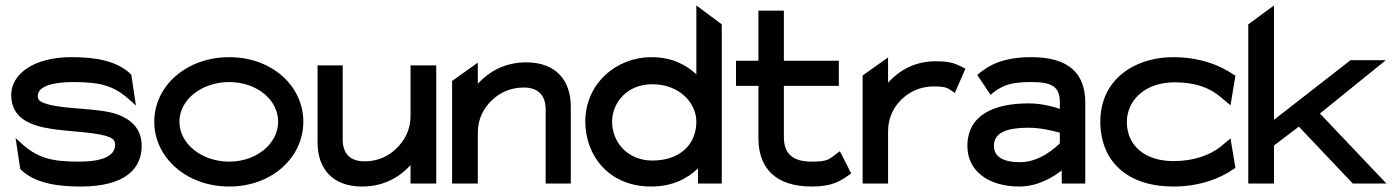

<svg xmlns="http://www.w3.org/2000/svg" viewBox="-20 -671 5091 702"><path d="M21 -324C21 -239 90 -212 167 -200C230 -190 311 -189 364 -175C388 -168 401 -161 401 -142C401 -99 351 -80 268 -80C167 -80 116 -94 58 -147L37 -166L54 -53C106 -1 189 11 275 11C441 11 498 -57 498 -137C498 -203 457 -235 409 -253C339 -277 225 -270 154 -290C130 -297 118 -303 118 -320C118 -355 172 -371 248 -371C349 -371 398 -357 456 -304L477 -285L460 -398C408 -450 327 -462 241 -462C103 -462 21 -400 21 -324Z M544 -226C544 -95 662 11 818 11C974 11 1089 -95 1089 -226C1089 -357 974 -462 818 -462C662 -462 544 -357 544 -226ZM636 -226C636 -307 718 -371 818 -371C918 -371 997 -307 997 -226C997 -145 917 -80 818 -80C718 -80 636 -145 636 -226Z M1141 -151C1141 -56 1194 11 1304 11C1383 11 1440 -23 1481 -67V0H1575V-432H1481V-246C1481 -195 1458 -155 1428 -127C1402 -102 1364 -81 1313 -81C1258 -81 1233 -112 1233 -161V-432H1141Z M1633 0H1727V-186C1727 -237 1749 -277 1779 -305C1805 -330 1844 -351 1895 -351C1950 -351 1975 -320 1975 -271V0H2067V-281C2067 -376 2014 -443 1904 -443C1825 -443 1768 -409 1727 -365V-442L1633 -375Z M2120 -226C2120 -108 2201 11 2361 11C2437 11 2492 -17 2532 -55V0H2619V-582L2526 -651V-399C2488 -435 2436 -462 2361 -462C2235 -462 2120 -367 2120 -226ZM2218 -226C2218 -295 2272 -363 2365 -363C2464 -363 2526 -295 2526 -226C2526 -143 2466 -84 2365 -84C2276 -84 2218 -150 2218 -226Z M2671 -357H2753V-161C2755 -52 2820 11 2948 11C3027 11 3056 -11 3092 -37L3051 -118L3041 -111C3011 -89 3009 -80 2948 -80C2877 -80 2846 -110 2846 -170V-357H3047V-449H2846V-632H2753V-449H2671Z M3134 0H3227V-190C3227 -241 3248 -281 3278 -309C3304 -334 3343 -355 3393 -355C3437 -355 3444 -350 3461 -338L3471 -331L3510 -420C3477 -435 3466 -447 3401 -447C3323 -447 3268 -413 3227 -369V-461L3134 -395Z M3517 -137C3517 -46 3594 11 3707 11C3776 11 3833 -25 3862 -48V0H3948V-296C3948 -407 3882 -462 3752 -462C3652 -462 3598 -436 3553 -397L3602 -324L3611 -332C3650 -363 3685 -371 3752 -371C3827 -371 3855 -353 3855 -298V-273C3832 -281 3788 -293 3741 -293C3613 -293 3517 -250 3517 -137ZM3614 -138C3614 -189 3667 -204 3741 -204C3788 -204 3835 -191 3855 -186V-147C3843 -135 3784 -78 3710 -78C3649 -78 3614 -97 3614 -138Z M4003 -226C4003 -193 4009 -160 4020 -131C4052 -48 4135 11 4270 11C4365 11 4441 -18 4492 -54L4497 -57L4479 -165L4442 -134C4403 -104 4346 -82 4270 -82C4168 -82 4100 -137 4100 -226C4100 -246 4105 -265 4113 -283C4137 -332 4191 -370 4276 -370C4352 -370 4404 -349 4442 -317L4479 -286L4497 -394L4492 -397C4441 -433 4365 -462 4270 -462C4229 -462 4191 -455 4157 -443C4067 -410 4003 -337 4003 -226Z M4544 0H4638V-139L4729 -208L4926 0H5049L4806 -256L5047 -451H4918L4638 -233V-651L4544 -582Z"/></svg>

Font: Charger Sport
Style: BdExt
Weight: 700
Designer: Jasper
Foundry: Cannot Into Space Fonts
Version: Version 1.1